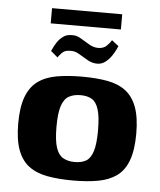

<svg xmlns="http://www.w3.org/2000/svg" viewBox="-50 -705 630 755"><g transform="rotate(5 265.0 -328.0)"><path d="M266 6Q209 6 165 -2Q121 -10 91.5 -32Q62 -54 47 -94.5Q32 -135 32 -199Q32 -263 47 -303.5Q62 -344 91.5 -366Q121 -388 165 -396Q209 -404 266 -404Q324 -404 367 -396Q410 -388 439 -366Q468 -344 483 -303.5Q498 -263 498 -199Q498 -135 483 -94Q468 -53 438.5 -31.5Q409 -10 366 -2Q323 6 266 6ZM266 -67Q294 -67 311.5 -77.5Q329 -88 338 -116.5Q347 -145 347 -199Q347 -253 338 -281.5Q329 -310 311.5 -320.5Q294 -331 266 -331Q240 -331 221 -320.5Q202 -310 192.5 -281.5Q183 -253 183 -199Q183 -145 192.5 -116.5Q202 -88 221 -77.5Q240 -67 266 -67ZM321 -460Q301 -460 282.5 -470.5Q264 -481 246 -492Q228 -503 208 -501Q189 -501 178 -489Q167 -477 163 -471L136 -494Q137 -495 141.5 -505.5Q146 -516 155 -529.5Q164 -543 177.5 -553Q191 -563 209 -563Q229 -565 247 -554Q265 -543 283 -532.5Q301 -522 319 -522Q341 -522 353.5 -535Q366 -548 371 -557L398 -536Q398 -535 392.5 -523.5Q387 -512 377.5 -497.5Q368 -483 353.5 -471.5Q339 -460 321 -460ZM125 -602V-662H402V-602Z"/></g></svg>

Font: r_Genos
Style: Bold
Weight: 700
Designer: Robert E. Leuschke
Foundry: Robert E. Leuschke
Version: Version 2.000;June 29, 2024;FontCreator 14.0.0.2814 32-bit